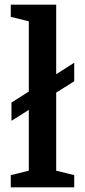

<svg xmlns="http://www.w3.org/2000/svg" viewBox="-20 -800 363 820"><path d="M29 -284V-362L297 -532V-453ZM103 -71V-709L26 -728V-780H220V-71L297 -52V0H26V-52Z"/></svg>

Font: Domine SemiBold
Style: Regular
Weight: 600
Designer: Pablo Impallari, Rodrigo Fuenzalida, Brenda Gallo
Foundry: Pablo Impallari, Rodrigo Fuenzalida, Brenda Gallo
Version: Version 2.000